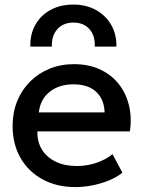

<svg xmlns="http://www.w3.org/2000/svg" viewBox="-20 -784 612 820"><path d="M302.3 15Q222.6 15 162.1 -17.8Q101.6 -50.6 67.7 -109.4Q33.8 -168.3 33.8 -246.6Q33.8 -303.7 53.3 -351.9Q72.9 -400.1 108.3 -435.5Q143.8 -470.9 191.6 -490.5Q239.3 -510 295.9 -510Q357.2 -510 405.3 -488.3Q453.4 -466.6 485.2 -427.6Q516.9 -388.6 530.2 -336.3Q543.6 -284.1 534.7 -222.8H139.7Q138.6 -178.5 159 -145.3Q179.4 -112.2 217.7 -93.6Q256 -75 308.2 -75Q350.1 -75 389.3 -87.7Q428.6 -100.4 460.7 -125.4L502.8 -46.5Q478.8 -27.1 444.9 -13.2Q411.1 0.6 374 7.8Q337 15 302.3 15ZM145.8 -304H426.7Q424.8 -360.1 390.6 -391.9Q356.3 -423.8 293.7 -423.8Q232.2 -423.8 192.2 -391.9Q152.1 -360.1 145.8 -304ZM109.7 -585Q108.1 -637.5 131 -678.1Q153.9 -718.7 195.9 -741.6Q237.9 -764.5 293.7 -764.5Q347.9 -764.5 389.9 -741.2Q431.8 -718 455.1 -677.4Q478.4 -636.8 477.1 -585H384.6Q387 -631.3 362.1 -659.5Q337.2 -687.6 293.7 -687.6Q250.2 -687.6 225 -659.5Q199.8 -631.3 201.6 -585Z"/></svg>

Font: Geologica Thin
Style: Regular
Weight: 100
Version: Version 1.010;gftools[0.9.28]